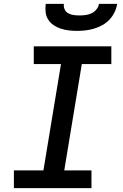

<svg xmlns="http://www.w3.org/2000/svg" viewBox="-20 -975 640 995"><path d="M454 0H52V-92H205L296 -643H155V-735H557V-643H404L313 -92H454ZM379 -815Q357 -815 336 -817.5Q315 -820 295 -826.5Q275 -833 258 -844.5Q241 -856 230 -873Q219 -890 216.5 -911.5Q214 -933 217 -955H311Q309 -940 315 -926.5Q321 -913 334 -906Q347 -899 362 -897Q377 -895 392 -895Q407 -895 423 -897Q439 -899 454 -906Q469 -913 480 -926.5Q491 -940 493 -955H587Q584 -933 573.5 -911.5Q563 -890 547 -873Q531 -856 510 -844.5Q489 -833 467 -826.5Q445 -820 423 -817.5Q401 -815 379 -815Z"/></svg>

Font: Iosevka Semibold Extended
Style: Italic
Weight: 600
Width: 7
Italic angle: -9°
Monospace: yes
Designer: Belleve Invis
Foundry: Belleve Invis
Version: Version 32.5.0; ttfautohint (v1.8.4)